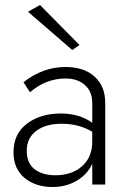

<svg xmlns="http://www.w3.org/2000/svg" viewBox="-20 -738 505 768"><path d="M92 -691 140 -718 298 -558 269 -538ZM100 -369 74 -409Q151 -470 242 -470Q316 -470 358.5 -431.5Q401 -393 401 -326V0H349V-83Q330 -41 287.5 -15.5Q245 10 190 10Q122 10 78 -26.5Q34 -63 34 -129Q34 -203 88 -243.5Q142 -284 224 -284Q297 -284 349 -247V-326Q349 -372 319.5 -398Q290 -424 242 -424Q164 -424 100 -369ZM87 -135Q87 -85 118.5 -61Q150 -37 202 -37Q267 -37 308 -73Q349 -109 349 -172V-211Q296 -243 226 -243Q163 -243 125 -214.5Q87 -186 87 -135Z"/></svg>

Font: Renner* Light
Style: Light
Weight: 300
Version: Version 003.000 ; ttfautohint (v0.97) -l 8 -r 50 -G 200 -x 1